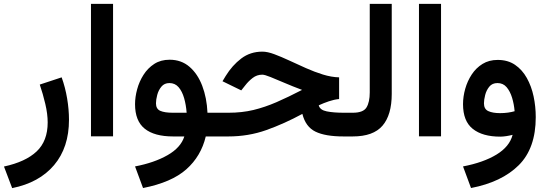

<svg xmlns="http://www.w3.org/2000/svg" viewBox="-39 -700 2811 985"><path d="M23.4 265.1 -18.6 154.3Q92.3 130.4 148.9 76.9Q205.6 23.4 205.6 -71.8Q205.6 -115.2 193.4 -167Q181.2 -218.8 165 -266.1L277.3 -303.2Q295.9 -251.5 305.4 -194.8Q314.9 -138.2 314.9 -85.4Q314.9 56.6 238.5 147Q162.1 237.3 23.4 265.1Z M541 -680.2V-0.5H427.7V-680.2Z M831.1 -393.6Q891.1 -393.6 933.1 -357.4Q975.1 -321.3 998.5 -259.8Q1022 -198.2 1025.4 -121.6H1070.3V0H1016.6Q992.7 101.1 917 168.5Q841.3 235.8 694.8 264.6L653.8 153.8Q752.9 134.8 820.8 95.9Q888.7 57.1 906.7 0H849.1Q752.9 0 703.4 -39.8Q653.8 -79.6 653.8 -165.5Q653.8 -202.1 664.6 -241.9Q675.3 -281.7 697.3 -316.2Q719.2 -350.6 752.4 -372.1Q785.6 -393.6 831.1 -393.6ZM847.2 -121.6H918.5Q915.5 -162.1 905.5 -196.8Q895.5 -231.4 877.2 -252.7Q858.9 -273.9 830.1 -273.9Q804.2 -273.9 789.1 -255.6Q773.9 -237.3 767.6 -212.9Q761.2 -188.5 761.2 -169.9Q761.2 -141.1 783.4 -131.3Q805.7 -121.6 847.2 -121.6Z M1700.7 -303.2V-191.9Q1675.3 -189.5 1648.4 -180.4Q1621.6 -171.4 1596.2 -159.7Q1602.1 -135.7 1637 -128.7Q1671.9 -121.6 1725.1 -121.6H1752V0H1723.1Q1629.9 0 1579.3 -24.7Q1528.8 -49.3 1512.2 -115.7Q1419.4 -65.4 1327.4 -32.7Q1235.4 0 1132.3 0H1050.8V-121.6H1133.8Q1202.1 -121.6 1261 -135.7Q1319.8 -149.9 1379.9 -176Q1439.9 -202.1 1510.7 -238.8Q1462.4 -256.8 1420.4 -274.9Q1378.4 -293 1348.6 -304.9Q1318.8 -316.9 1306.6 -316.9Q1278.8 -316.9 1257.1 -300Q1235.4 -283.2 1219.7 -262.7L1198.7 -236.3L1102.5 -283.2L1118.7 -310.1Q1152.3 -364.7 1198.7 -399.9Q1245.1 -435.1 1307.1 -435.1Q1333 -435.1 1368.4 -421.9Q1403.8 -408.7 1445.3 -389.4Q1486.8 -370.1 1530.5 -350.6Q1574.2 -331.1 1617.7 -317.6Q1661.1 -304.2 1700.7 -303.2Z M1732.4 -121.6H1771Q1824.7 -121.6 1841.3 -148.9Q1857.9 -176.3 1857.9 -225.6V-680.2H1970.7V-218.3Q1970.7 -110.4 1923.3 -55.2Q1876 0 1770.5 0H1732.4Z M2223.6 -680.2V-0.5H2110.4V-680.2Z M2709.5 -99.1Q2709.5 61 2622.1 147.7Q2534.7 234.4 2377.4 264.6L2336.4 153.8Q2440.9 133.8 2508.1 93Q2575.2 52.2 2590.8 -8.3Q2575.7 -4.4 2558.6 -1.7Q2541.5 1 2527.3 1Q2436.5 1 2386.5 -38.8Q2336.4 -78.6 2336.4 -165.5Q2336.4 -204.6 2347.7 -244.4Q2358.9 -284.2 2381.1 -317.9Q2403.3 -351.6 2436.5 -372.1Q2469.7 -392.6 2514.2 -392.6Q2566.4 -392.6 2603.3 -367.4Q2640.1 -342.3 2663.8 -299.8Q2687.5 -257.3 2698.5 -205.3Q2709.5 -153.3 2709.5 -99.1ZM2526.9 -119.6Q2547.9 -119.6 2566.9 -122.3Q2585.9 -125 2601.1 -129.4Q2598.1 -165.5 2588.1 -198.5Q2578.1 -231.4 2560.1 -252.7Q2542 -273.9 2513.2 -273.9Q2486.3 -273.9 2471.2 -255.4Q2456.1 -236.8 2450 -212.4Q2443.8 -188 2443.8 -169.9Q2443.8 -140.1 2466.3 -129.9Q2488.8 -119.6 2526.9 -119.6Z"/></svg>

Font: Vazirmatn FD SemiBold
Style: Regular
Weight: 600
Designer: Saber Rastikerdar
Foundry: Saber Rastikerdar
Version: Version 33.001